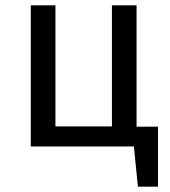

<svg xmlns="http://www.w3.org/2000/svg" viewBox="-20 -547 635 717"><path d="M490 -74H570V150H495L480 0H95V-527H187V-75H398V-527H490Z"/></svg>

Font: Fira Sans
Style: Regular
Weight: 400
Designer: Carrois Corporate & Edenspiekermann AG
Foundry: Carrois Corporate GbR & Edenspiekermann AG
Version: Version 4.106;PS 004.106;hotconv 1.0.70;makeotf.lib2.5.58329